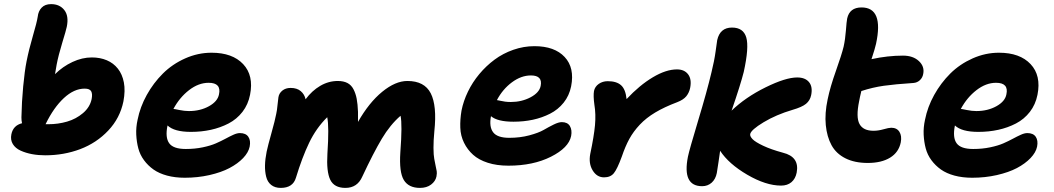

<svg xmlns="http://www.w3.org/2000/svg" viewBox="-20 -834 5117 932"><path d="M199.2 -80.1Q166 -80.1 135.7 -85.7Q105.5 -91.3 80.1 -102.8Q54.7 -114.3 42.2 -134.8Q29.8 -155.3 35.2 -182.1Q43.9 -225.1 86.9 -235.8Q84 -249 84 -264.2Q85.4 -338.9 92.5 -414.1Q99.6 -489.3 108.9 -536.1Q120.6 -594.7 139.6 -659.7Q158.7 -724.6 163.1 -752.9Q166 -780.3 182.4 -797.1Q198.7 -814 228 -814Q269.5 -814 292.2 -785.2Q314.9 -756.3 304.2 -704.1Q300.8 -687 282.2 -626.5Q263.7 -565.9 254.9 -520Q247.1 -475.6 247.1 -474.1Q284.7 -511.2 331.8 -533.2Q378.9 -555.2 425.8 -555.2Q465.8 -555.2 498.3 -541.5Q530.8 -527.8 552.2 -500.7Q573.7 -473.6 581.3 -433.8Q588.9 -394 579.1 -341.8Q562.5 -260.7 505.6 -200.4Q448.7 -140.1 369.4 -110.1Q290 -80.1 199.2 -80.1ZM202.1 -232.9 201.2 -231H214.8Q262.2 -231 305.7 -243.7Q349.1 -256.3 382.8 -284.9Q416.5 -313.5 424.8 -353Q429.7 -377.9 422.6 -390.9Q415.5 -403.8 391.1 -403.8Q339.4 -403.8 290 -357.9Q240.7 -312 202.1 -232.9Z M877 28.8Q829.6 28.8 790.8 18.3Q752 7.8 725.1 -11.2Q698.2 -30.3 679 -56.4Q659.7 -82.5 651.4 -113.8Q643.1 -145 641.4 -180.4Q639.6 -215.8 647.9 -252.9Q660.2 -314.9 692.4 -373Q724.6 -431.2 770.8 -477.1Q816.9 -522.9 878.9 -550.5Q940.9 -578.1 1006.8 -578.1Q1108.4 -578.1 1160.4 -522.7Q1212.4 -467.3 1193.8 -374Q1184.6 -326.7 1157 -291Q1129.4 -255.4 1089.4 -234.6Q1049.3 -213.9 1003.7 -203.9Q958 -193.8 906.7 -193.8Q825.7 -193.8 793 -225.1V-224.1Q781.2 -166.5 801.3 -138.7Q821.3 -110.8 881.8 -110.8Q925.8 -110.8 964.4 -118.9Q1002.9 -127 1028.3 -138.2Q1053.7 -149.4 1074.5 -160.6Q1095.2 -171.9 1113 -179.9Q1130.9 -188 1144.5 -188Q1173.3 -188 1185.5 -169.9Q1197.8 -151.9 1191.9 -122.1Q1186 -93.8 1160.2 -66.7Q1134.3 -39.6 1094 -18.3Q1053.7 2.9 996.6 15.9Q939.5 28.8 877 28.8ZM992.7 -432.1Q943.8 -432.1 897.7 -396.5Q851.6 -360.8 821.8 -305.2Q826.2 -305.2 850.8 -300Q875.5 -294.9 897 -294.9Q952.1 -294.9 994.4 -318.4Q1036.6 -341.8 1043 -376Q1055.2 -432.1 992.7 -432.1Z M1342.8 78.1Q1314.5 78.1 1296.4 63.7Q1278.3 49.3 1272 23.7Q1265.6 -2 1266.4 -32Q1267.1 -62 1274.4 -98.1Q1280.3 -126.5 1297.6 -188Q1314.9 -249.5 1320.8 -280.8Q1324.7 -297.4 1327.1 -324.2Q1329.6 -351.1 1331.5 -361.8Q1334.5 -381.3 1350.6 -394.3Q1366.7 -407.2 1390.6 -407.2Q1421.4 -407.2 1439.7 -391.8Q1458 -376.5 1463.4 -352.1Q1494.1 -393.6 1534.4 -417.2Q1574.7 -440.9 1619.6 -440.9Q1647.5 -440.9 1666.3 -431.2Q1685.1 -421.4 1695.8 -400.9Q1706.5 -380.4 1711.4 -354.7Q1716.3 -329.1 1717.8 -291V-242.2Q1771 -335.9 1835.2 -388.4Q1899.4 -440.9 1957.5 -440.9Q2040.5 -440.9 2071 -380.9Q2101.6 -320.8 2088.4 -196.8Q2084 -151.4 2084.2 -116Q2084.5 -80.6 2087.9 -63.2Q2091.3 -45.9 2094.7 -28.6Q2098.1 -11.2 2099.9 -2.9Q2101.6 5.4 2098.6 22.9Q2093.8 45.9 2072.5 62Q2051.3 78.1 2018.6 78.1Q1963.4 78.1 1940.2 39.8Q1917 1.5 1923.3 -94.2Q1933.6 -230.5 1924.3 -272Q1874 -228.5 1833.5 -160.6Q1793 -92.8 1738.8 22.9Q1714.8 78.1 1656.7 78.1Q1602.1 78.1 1583 38.3Q1564 -1.5 1569.3 -87.9Q1578.1 -219.2 1568.4 -265.1Q1514.6 -211.9 1480.5 -140.6Q1446.3 -69.3 1416.5 28.8Q1401.9 78.1 1342.8 78.1Z M2448.2 -29.8Q2391.6 -29.8 2347.7 -43.9Q2303.7 -58.1 2276.4 -82.8Q2249 -107.4 2232.4 -141.1Q2215.8 -174.8 2214.4 -214.1Q2212.9 -253.4 2220.2 -296.9Q2229.5 -343.8 2251.5 -389.2Q2273.4 -434.6 2306.6 -474.4Q2339.8 -514.2 2380.6 -544.4Q2421.4 -574.7 2471.7 -592.3Q2522 -609.9 2574.2 -609.9Q2671.9 -609.9 2720.9 -557.4Q2770 -504.9 2752.4 -415Q2743.2 -369.6 2716.1 -335.7Q2689 -301.8 2649.9 -282Q2610.8 -262.2 2566.4 -252.7Q2522 -243.2 2472.2 -243.2Q2395 -243.2 2363.3 -270Q2353.5 -218.8 2373.8 -191.9Q2394 -165 2452.1 -165Q2504.4 -165 2549.3 -177Q2594.2 -189 2618.7 -203.1Q2643.1 -217.3 2667.2 -229.2Q2691.4 -241.2 2707 -241.2Q2734.9 -241.2 2746.3 -222.2Q2757.8 -203.1 2752.4 -173.8Q2740.7 -116.7 2654.3 -73.2Q2567.9 -29.8 2448.2 -29.8ZM2557.1 -467.8Q2509.8 -467.8 2464.8 -434.3Q2419.9 -400.9 2392.1 -348.1Q2396.5 -347.7 2407.7 -345Q2418.9 -342.3 2431.9 -340.6Q2444.8 -338.9 2459.5 -338.9Q2512.2 -338.9 2555.2 -361.6Q2598.1 -384.3 2604.5 -417Q2614.7 -467.8 2557.1 -467.8Z M2912.1 26.9Q2877.4 26.9 2856.9 -6.8Q2836.4 -40.5 2845.2 -86.9Q2863.3 -172.9 2868.2 -226.3Q2873 -279.8 2865.2 -326.2Q2859.4 -368.2 2863.3 -392.1Q2867.7 -413.6 2886.5 -426.8Q2905.3 -439.9 2930.2 -439.9Q2972.7 -439.9 2994.6 -420.4Q3016.6 -400.9 3021.5 -353Q3084.5 -420.4 3148.7 -458.7Q3212.9 -497.1 3266.1 -497.1Q3302.2 -497.1 3320.3 -473.1Q3338.4 -449.2 3330.1 -407.2Q3325.2 -383.8 3311.3 -366.7Q3297.4 -349.6 3267.1 -337.9Q3205.1 -314.5 3160.9 -288.1Q3116.7 -261.7 3085.7 -228.8Q3054.7 -195.8 3034.9 -159.7Q3015.1 -123.5 2998.5 -74.2Q2976.1 -13.2 2959.7 6.8Q2943.4 26.9 2912.1 26.9Z M3388.2 69.8Q3291 69.8 3319.3 -73.2Q3326.2 -106.9 3369.1 -249.3Q3412.1 -391.6 3433.6 -482.9Q3447.3 -537.6 3453.9 -585.9Q3460.4 -634.3 3461.4 -639.2Q3475.1 -700.2 3533.2 -700.2Q3588.4 -700.2 3602.5 -652.3Q3616.7 -604.5 3590.3 -484.9Q3574.7 -422.9 3531.2 -296.9Q3598.6 -361.8 3696 -409.9Q3793.5 -458 3849.6 -458Q3888.7 -458 3907.2 -435.3Q3925.8 -412.6 3917.5 -372.1Q3912.1 -346.2 3892.6 -330.1Q3873 -314 3827.1 -300.8Q3747.6 -277.3 3686.5 -240.5Q3625.5 -203.6 3621.6 -183.1Q3619.6 -172.4 3633.1 -158.4Q3646.5 -144.5 3684.6 -126.5Q3722.7 -108.4 3780.3 -92.8Q3861.8 -72.8 3847.2 3.9Q3841.3 33.7 3821.8 50.3Q3802.2 66.9 3771.5 66.9Q3697.8 66.9 3607.4 14.2Q3517.1 -38.6 3475.6 -102.1Q3472.7 -83.5 3468 -49.1Q3463.4 -14.6 3459.5 5.9Q3453.6 35.6 3434.6 52.7Q3415.5 69.8 3388.2 69.8Z M4192.4 -43Q4128.4 -43 4083.5 -65.7Q4038.6 -88.4 4016.4 -129.2Q3994.1 -169.9 3988.5 -226.8Q3982.9 -283.7 3997.6 -352.1Q4009.8 -411.6 4037.6 -489.7Q4065.4 -567.9 4075.2 -607.9Q4083 -643.6 4086.2 -686.5Q4089.4 -729.5 4092.3 -744.1Q4104 -797.9 4162.1 -797.9Q4270.5 -797.9 4232.4 -621.1Q4227.5 -598.6 4210.4 -546.9Q4289.1 -564 4363.3 -564Q4412.1 -564 4440.4 -537.6Q4468.8 -511.2 4461.4 -475.1Q4458.5 -457.5 4445.6 -445.1Q4432.6 -432.6 4413.6 -431.2Q4324.2 -425.3 4270.5 -417.7Q4216.8 -410.2 4161.1 -392.1Q4153.3 -359.9 4150.4 -342.8Q4134.3 -265.1 4152.1 -232.2Q4169.9 -199.2 4220.2 -199.2Q4243.2 -199.2 4268.8 -206.5Q4294.4 -213.9 4306.2 -213.9Q4333.5 -213.9 4345.9 -194.1Q4358.4 -174.3 4352.5 -143.1Q4342.8 -94.7 4300.8 -68.8Q4258.8 -43 4192.4 -43Z M4699.2 28.8Q4651.9 28.8 4613 18.3Q4574.2 7.8 4547.4 -11.2Q4520.5 -30.3 4501.2 -56.4Q4481.9 -82.5 4473.6 -113.8Q4465.3 -145 4463.6 -180.4Q4461.9 -215.8 4470.2 -252.9Q4482.4 -314.9 4514.6 -373Q4546.9 -431.2 4593 -477.1Q4639.2 -522.9 4701.2 -550.5Q4763.2 -578.1 4829.1 -578.1Q4930.7 -578.1 4982.7 -522.7Q5034.7 -467.3 5016.1 -374Q5006.8 -326.7 4979.2 -291Q4951.7 -255.4 4911.6 -234.6Q4871.6 -213.9 4825.9 -203.9Q4780.3 -193.8 4729 -193.8Q4647.9 -193.8 4615.2 -225.1V-224.1Q4603.5 -166.5 4623.5 -138.7Q4643.6 -110.8 4704.1 -110.8Q4748 -110.8 4786.6 -118.9Q4825.2 -127 4850.6 -138.2Q4876 -149.4 4896.7 -160.6Q4917.5 -171.9 4935.3 -179.9Q4953.1 -188 4966.8 -188Q4995.6 -188 5007.8 -169.9Q5020 -151.9 5014.2 -122.1Q5008.3 -93.8 4982.4 -66.7Q4956.5 -39.6 4916.3 -18.3Q4876 2.9 4818.8 15.9Q4761.7 28.8 4699.2 28.8ZM4814.9 -432.1Q4766.1 -432.1 4720 -396.5Q4673.8 -360.8 4644 -305.2Q4648.4 -305.2 4673.1 -300Q4697.8 -294.9 4719.2 -294.9Q4774.4 -294.9 4816.7 -318.4Q4858.9 -341.8 4865.2 -376Q4877.4 -432.1 4814.9 -432.1Z"/></svg>

Font: Shantell Sans Irregular Bouncy
Style: Bold Italic
Weight: 700
Italic angle: -11.31°
Designer: Stephen Nixon, Anya Danilova, Shantell Martin
Foundry: Arrow Type
Version: Version 1.006;[9816181b4]